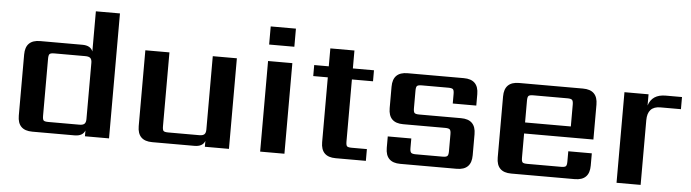

<svg xmlns="http://www.w3.org/2000/svg" viewBox="-44 -847 3683 1024"><g transform="rotate(5 1797.5 -335.0)"><path d="M232 -59H398Q417 -59 425 -66.5Q433 -74 433 -92V-393Q433 -411 425 -418.5Q417 -426 398 -426H232Q212 -426 206.5 -420Q201 -414 201 -395V-90Q201 -70 206.5 -64.5Q212 -59 232 -59ZM433 -669H562V0H433V-31Q421 0 377 0H151Q72 0 72 -79V-406Q72 -485 151 -485H377Q421 -485 433 -454Z M1075 -485H1204V0H1075V-31Q1063 0 1019 0H793Q714 0 714 -79V-485H843V-90Q843 -70 848.5 -64.5Q854 -59 874 -59H1040Q1059 -59 1067 -66.5Q1075 -74 1075 -92Z M1501 0H1371V-485H1501ZM1369 -573V-670H1504V-573Z M1938 -426H1825V-94Q1825 -74 1830.5 -68.5Q1836 -63 1856 -63H1937V0H1775Q1696 0 1696 -79V-426H1618V-485H1696V-581H1825V-485H1938Z M2374 -89V-181Q2374 -200 2368 -206Q2362 -212 2343 -212H2118Q2039 -212 2039 -291V-406Q2039 -485 2118 -485H2419Q2498 -485 2498 -406V-345H2372V-396Q2372 -416 2366 -421.5Q2360 -427 2341 -427H2199Q2180 -427 2174 -421.5Q2168 -416 2168 -396V-302Q2168 -282 2174 -276.5Q2180 -271 2199 -271H2423Q2502 -271 2502 -192V-79Q2502 0 2423 0H2121Q2042 0 2042 -79V-140H2168V-89Q2168 -70 2174 -64Q2180 -58 2199 -58H2343Q2362 -58 2368 -64Q2374 -70 2374 -89Z M2765 -278H3010V-395Q3010 -414 3004 -420Q2998 -426 2979 -426H2796Q2776 -426 2770.5 -420Q2765 -414 2765 -395ZM2715 -485H3057Q3136 -485 3136 -406V-219H2765V-90Q2765 -70 2770.5 -64.5Q2776 -59 2796 -59H2977Q2996 -59 3002 -64.5Q3008 -70 3008 -90V-145H3134V-79Q3134 0 3055 0H2715Q2636 0 2636 -79V-406Q2636 -485 2715 -485Z M3500 -486H3587V-421H3477Q3408 -421 3408 -346V0H3279V-485H3408V-425Q3427 -486 3500 -486Z"/></g></svg>

Font: Sarpanch SemiBold
Style: Regular
Weight: 600
Designer: Manushi Parikh (Devanagari and Latin), Jyotish Sonowal (Devanagari)
Foundry: Indian Type Foundry
Version: Version 2.004;PS 1.0;hotconv 1.0.78;makeotf.lib2.5.61930; tt